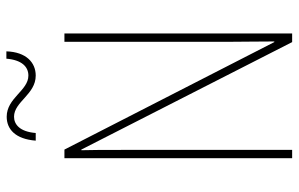

<svg xmlns="http://www.w3.org/2000/svg" viewBox="-187 -749 936 602"><g transform="rotate(-90 281.0 -448.0)"><path d="M141 -804H165C169 -854 192 -872 216 -872C263 -872 286 -804 345 -804C386 -804 419 -834 421 -896H398C394 -848 373 -827 345 -827C298 -827 275 -895 216 -895C177 -895 146 -868 141 -804ZM477 0V-714H451V-190C451 -156 452 -103 452 -56H450L113 -714H86V0H112V-534C112 -589 112 -625 111 -661H113L450 0Z"/></g></svg>

Font: Noto Sans Myanmar UI Condensed Thin
Style: Regular
Weight: 100
Width: 3
Designer: Monotype Design Team
Foundry: Monotype Imaging Inc.
Version: Version 2.103